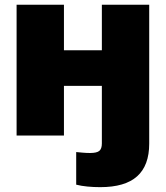

<svg xmlns="http://www.w3.org/2000/svg" viewBox="-20 -562 687 796"><path d="M395.5 213.9Q368.2 213.9 342.5 211.4Q316.9 209 295.9 203.6V68.4Q310.1 69.8 324.2 71Q338.4 72.3 353.5 72.3Q381.3 72.3 391.8 63.5Q402.3 54.7 402.3 32.7V0H598.6V33.7Q598.6 124 548.6 168.9Q498.5 213.9 395.5 213.9ZM460.4 -353.5V-206.1H187V-353.5ZM245.1 -542.5V0H48.8V-542.5ZM598.6 -542.5V0H402.3V-542.5Z"/></svg>

Font: Inter 16pt Black
Style: Regular
Weight: 900
Version: Version 4.001;git-66647c0bb